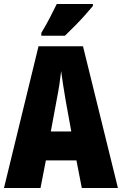

<svg xmlns="http://www.w3.org/2000/svg" viewBox="-20 -998 614 967"><path d="M392 -51 365 -190H211L184 -51H0L174 -765H398L574 -51ZM310 -496Q303 -536 297.5 -573Q292 -610 288 -640Q285 -612 279.5 -575Q274 -538 266 -498L236 -336H339ZM448 -968Q434 -951 410.5 -924.5Q387 -898 359.5 -870Q332 -842 307 -818H188V-832Q212 -872 231 -908.5Q250 -945 266 -978H448Z"/></svg>

Font: Noto Sans Tamil UI ExtraCondensed Black
Style: Regular
Weight: 900
Width: 2
Designer: Jelle Bosma - Monotype Design Team
Foundry: Monotype Imaging Inc.
Version: Version 2.004; ttfautohint (v1.8.4.7-5d5b)